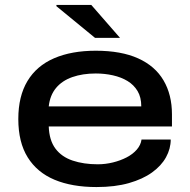

<svg xmlns="http://www.w3.org/2000/svg" viewBox="-20 -744 768 776"><path d="M370 12Q271 12 200.5 -17.5Q130 -47 92 -108Q54 -169 54 -263Q54 -355 91 -416.5Q128 -478 198.5 -508.5Q269 -539 367 -539Q470 -539 538.5 -508Q607 -477 641 -419Q675 -361 675 -282V-233H177Q179 -177 204 -143.5Q229 -110 273.5 -95Q318 -80 375 -80Q406 -80 436.5 -87.5Q467 -95 492 -108Q517 -121 533 -139.5Q549 -158 552 -180H670Q670 -143 651 -108.5Q632 -74 594.5 -47Q557 -20 501 -4Q445 12 370 12ZM177 -314H551Q551 -351 536 -376Q521 -401 495.5 -416.5Q470 -432 436.5 -439.5Q403 -447 367 -447Q314 -447 272.5 -432.5Q231 -418 206.5 -388.5Q182 -359 177 -314ZM465 -591H364L208 -719V-724H349Z"/></svg>

Font: Archivo Expanded Medium
Style: Regular
Weight: 500
Width: 7
Designer: Hector Gatti
Foundry: Omnibus-Type
Version: Version 2.001